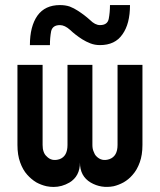

<svg xmlns="http://www.w3.org/2000/svg" viewBox="-20 -740 640 768"><path d="M49.8 -480.5Q49.8 -373 49.8 -160.2Q49.8 -120.1 60.5 -90.8Q71.3 -60.5 88.9 -41Q105.5 -22.5 125 -10.7Q144.5 0 166 4.9Q180.7 7.8 194.3 7.8Q227.5 7.8 257.8 -9.8Q299.8 -35.2 299.8 -89.8Q299.8 -35.2 342.8 -9.8Q384.8 14.6 434.6 4.9Q455.1 0 474.6 -10.7Q495.1 -22.5 510.7 -41Q528.3 -60.5 539.1 -90.8Q549.8 -120.1 549.8 -160.2Q549.8 -266.6 549.8 -480.5Q516.6 -480.5 450.2 -480.5Q450.2 -373 450.2 -160.2Q450.2 -115.2 418 -103.5Q386.7 -92.8 365.2 -115.2Q358.4 -122.1 354.5 -133.8Q349.6 -144.5 349.6 -160.2Q349.6 -266.6 349.6 -480.5Q316.4 -480.5 250 -480.5Q250 -373 250 -160.2Q250 -115.2 218.8 -103.5Q186.5 -92.8 166 -115.2Q158.2 -122.1 154.3 -133.8Q150.4 -144.5 150.4 -160.2Q150.4 -266.6 150.4 -480.5Q117.2 -480.5 49.8 -480.5ZM500 -719.7Q473.6 -719.7 419.9 -719.7Q419.9 -690.4 415 -665Q410.2 -639.6 379.9 -639.6Q360.4 -639.6 339.8 -660.2Q318.4 -679.7 291 -697.3Q276.4 -707 258.8 -713.9Q241.2 -719.7 219.7 -719.7Q160.2 -719.7 129.9 -677.7Q99.6 -634.8 99.6 -559.6Q127 -559.6 179.7 -559.6Q179.7 -589.8 184.6 -615.2Q190.4 -639.6 219.7 -639.6Q239.3 -639.6 260.7 -620.1Q281.2 -600.6 308.6 -583Q324.2 -573.2 341.8 -566.4Q359.4 -559.6 379.9 -559.6Q440.4 -559.6 469.7 -602.5Q500 -644.5 500 -719.7Z"/></svg>

Font: Alibu-Mazigh Belqasem 1
Style: Bold
Weight: 400
Designer: Mazigh Mubarik Belqasem
Version: Version 1.0